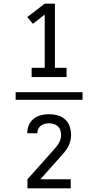

<svg xmlns="http://www.w3.org/2000/svg" viewBox="-20 -868 540 1056"><path d="M154 -444V-495H226V-788L161 -737L130 -774L226 -848H282V-495H346V-444ZM66 -319V-361H434V-319ZM131 168V118L270 -38Q278 -47 286.5 -57Q295 -67 301.5 -77.5Q308 -88 312 -100.5Q316 -113 316 -125Q316 -138 312 -151Q308 -164 298.5 -173Q289 -182 276 -186Q263 -190 250 -190Q238 -190 226.5 -187Q215 -184 205.5 -177Q196 -170 190.5 -159Q185 -148 185 -136Q185 -136 185 -135.5Q185 -135 185 -135H130Q130 -135 130 -135.5Q130 -136 130 -136Q130 -159 139 -180Q148 -201 165.5 -215Q183 -229 205.5 -234.5Q228 -240 250 -240Q274 -240 297.5 -233.5Q321 -227 338.5 -211Q356 -195 363.5 -172Q371 -149 371 -125Q371 -108 366.5 -91Q362 -74 353.5 -59Q345 -44 334 -30.5Q323 -17 311 -4L202 118H369V168Z"/></svg>

Font: Iosevka SS04 Light
Style: Regular
Weight: 300
Monospace: yes
Designer: Belleve Invis
Foundry: Belleve Invis
Version: Version 19.0.0; ttfautohint (v1.8.4)